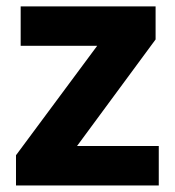

<svg xmlns="http://www.w3.org/2000/svg" viewBox="-20 -567 535 587"><path d="M465.4 0H28.9V-92.4L277.1 -426.9H43.2V-547.5H455.7V-446.4L215.5 -120.6H465.4Z"/></svg>

Font: Noto Sans Oriya
Style: Regular
Weight: 400
Designer: Amélie Bonet and Sol Matas
Foundry: Google LLC
Version: Version 2.006